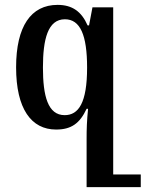

<svg xmlns="http://www.w3.org/2000/svg" viewBox="-20 -522 597 787"><path d="M359 -492 345 -418H339C314 -475 276 -502 216 -502C107 -502 46 -414 46 -246C46 -76 108 9 210 9C272 9 307 -16 335 -76H341C336 -27 335 7 335 47V245H557V193H444V-492ZM245 -50C176 -50 156 -129 156 -245C156 -361 176 -443 246 -443C309 -443 337 -378 337 -245C337 -100 302 -50 245 -50Z"/></svg>

Font: Noto Serif Armenian Condensed SemiBold
Style: Regular
Weight: 600
Width: 3
Designer: Monotype Design Team
Foundry: Monotype Imaging Inc.
Version: Version 2.008